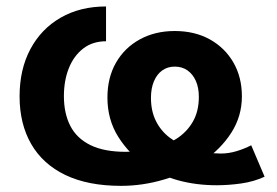

<svg xmlns="http://www.w3.org/2000/svg" viewBox="-20 -573 869 603"><path d="M360.4 10.7Q256.3 10.7 185.3 -23.4Q114.3 -57.6 77.9 -120.8Q41.5 -184.1 41.5 -270.5Q41.5 -355 75.4 -418.7Q109.4 -482.4 170.7 -517.6Q231.9 -552.7 313 -552.7V-443.4Q271 -443.4 241.5 -420.7Q211.9 -397.9 196.3 -359.1Q180.7 -320.3 180.7 -271Q180.7 -216.8 200.9 -177.5Q221.2 -138.2 264.2 -117.2Q307.1 -96.2 374.5 -96.2Q418.9 -96.2 460.2 -106.2Q501.5 -116.2 534.2 -137.2Q566.9 -158.2 585.7 -190.9Q604.5 -223.6 604.5 -269Q604.5 -297.9 595 -319.1Q585.4 -340.3 568.6 -352.1Q551.8 -363.8 528.8 -363.8Q506.3 -363.8 489.5 -351.8Q472.7 -339.8 463.4 -317.6Q454.1 -295.4 454.1 -265.6Q454.1 -224.6 469.5 -193.4Q484.9 -162.1 512.7 -140.9Q540.5 -119.6 577.6 -107.9Q599.6 -98.1 625 -94.5Q650.4 -90.8 673.8 -90.8Q697.8 -90.8 722.4 -98.1Q747.1 -105.5 769 -116.7L811 -18.1Q777.3 -2.4 737.5 3.2Q697.8 8.8 660.6 8.8Q596.2 8.8 539.8 -6.6Q483.4 -22 439 -52.7Q386.2 -88.4 351.8 -142.6Q317.4 -196.8 317.4 -266.6Q317.4 -329.1 344.2 -376Q371.1 -422.9 418.9 -449.2Q466.8 -475.6 528.8 -475.6Q591.3 -475.6 638.7 -449.5Q686 -423.3 712.9 -377Q739.7 -330.6 739.7 -270.5Q739.7 -208 706.5 -156.2Q673.3 -104.5 618.2 -66.9Q563 -29.3 495.6 -9.3Q428.2 10.7 360.4 10.7Z"/></svg>

Font: Inter
Style: 650
Weight: 650
Designer: Rasmus Andersson
Foundry: rsms
Version: Version 4.001;git-66647c0bb